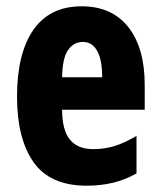

<svg xmlns="http://www.w3.org/2000/svg" viewBox="-20 -579 509 609"><path d="M239 -559Q335 -559 387 -493Q439 -427 439 -310V-231H177Q177 -167 201.5 -136.5Q226 -106 276 -106Q312 -106 344 -116Q376 -126 413 -148V-29Q378 -9 339 0.5Q300 10 255 10Q139 10 86.5 -64.5Q34 -139 34 -272Q34 -410 86 -484.5Q138 -559 239 -559ZM243 -446Q214 -446 196 -420.5Q178 -395 177 -334H304Q304 -390 288 -418Q272 -446 243 -446Z"/></svg>

Font: Noto Sans Hebrew ExtraCondensed ExtraBold
Style: Regular
Weight: 800
Width: 2
Designer: Monotype Design Team
Foundry: Monotype Imaging Inc.
Version: Version 2.004; ttfautohint (v1.8.4.7-5d5b)